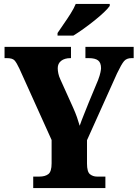

<svg xmlns="http://www.w3.org/2000/svg" viewBox="-20 -951 697 971"><path d="M148 0V-58H180Q208 -58 224.5 -70.5Q241 -83 241 -125V-243L78 -604Q64 -634 53.5 -645.5Q43 -657 15 -657H3V-714H339V-657H336Q307 -657 289.5 -643.5Q272 -630 272 -606Q272 -594 275 -579.5Q278 -565 285 -550L350 -406Q362 -379 369 -359Q376 -339 383 -315Q392 -341 404 -370.5Q416 -400 429 -433L476 -546Q485 -570 488 -585Q491 -600 491 -606Q491 -634 476 -645.5Q461 -657 429 -657H412V-714H656V-657H645Q620 -657 607 -641.5Q594 -626 572 -580L420 -242V-124Q420 -82 435 -70Q450 -58 470 -58H513V0ZM271 -784Q284 -804 302 -829.5Q320 -855 337 -882Q354 -909 363 -931H535V-921Q526 -908 505.5 -888.5Q485 -869 457.5 -847Q430 -825 402 -805Q374 -785 351 -771H271Z"/></svg>

Font: Noto Serif Condensed Black
Style: Regular
Weight: 900
Width: 3
Designer: Monotype Design Team
Foundry: Monotype Imaging Inc.
Version: Version 2.015; ttfautohint (v1.8.4.7-5d5b)